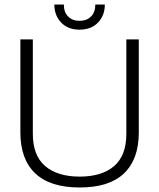

<svg xmlns="http://www.w3.org/2000/svg" viewBox="-20 -818 703 848"><path d="M331 -687Q280 -687 250 -718.5Q220 -750 220 -798H262Q262 -764 281 -745Q300 -726 331 -726Q363 -726 382 -745Q401 -764 401 -798H443Q443 -750 413 -718.5Q383 -687 331 -687ZM332 10Q201 10 135.5 -52.5Q70 -115 70 -233V-644H125V-227Q125 -131 179.5 -84.5Q234 -38 332 -38Q430 -38 484 -84.5Q538 -131 538 -227V-644H593V-233Q593 -115 528 -52.5Q463 10 332 10Z"/></svg>

Font: Kanit ExtraLight
Style: Regular
Weight: 275
Designer: Katatrad Team
Foundry: CadsonDemak
Version: Version 2.000; ttfautohint (v1.8.3)